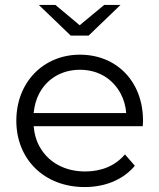

<svg xmlns="http://www.w3.org/2000/svg" viewBox="-20 -751 644 776"><path d="M338 -607 467 -731H401L302 -649L204 -731H137L266 -607ZM322 5C406 5 478 -25 525 -81L485 -127C445 -80 389 -58 324 -58C243 -58 177 -94 142 -155C127 -180 119 -209 116 -241H557C557 -249 558 -258 558 -263C558 -422 451 -530 303 -530C156 -530 46 -419 46 -263C46 -107 159 5 322 5ZM116 -294C119 -323 126 -350 139 -374C171 -434 231 -469 303 -469C376 -469 434 -434 467 -374C480 -350 488 -323 490 -294Z"/></svg>

Font: Montserrat Z
Style: Regular
Weight: 400
Designer: Julieta Ulanovsky
Foundry: Julieta Ulanovsky
Version: Version 8.000